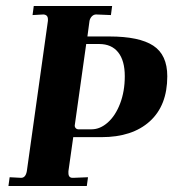

<svg xmlns="http://www.w3.org/2000/svg" viewBox="-20 -617 580 637"><path d="M50 -27Q65 -27 69 -49L139 -548V-553Q139 -568 124 -569L88 -567L92 -597H352L348 -567L299 -569Q291 -569 285 -563Q279 -557 277 -548L270 -496H343Q442 -496 488.5 -465.5Q535 -435 535 -364Q535 -267 477 -214.5Q419 -162 317 -162H223L207 -49V-43Q207 -26 223 -27L272 -29L268 0H8L12 -29ZM394 -364Q394 -416 372 -443.5Q350 -471 309 -471H266L228 -201V-199Q228 -195 231.5 -191.5Q235 -188 239 -188H284Q312 -188 337.5 -210.5Q363 -233 378.5 -273.5Q394 -314 394 -364Z"/></svg>

Font: Unna
Style: Bold Italic
Weight: 700
Italic angle: -8.05°
Designer: Jorge de Buen Unna
Foundry: Omnibus-Type
Version: Version 2.008